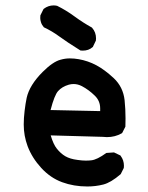

<svg xmlns="http://www.w3.org/2000/svg" viewBox="-20 -675 540 699"><path d="M297.9 3.9Q248.5 3.9 206.1 -11.7Q163.6 -27.3 130.1 -63.7Q96.7 -100.1 80.6 -142.6Q66.4 -180.7 66.4 -221.7Q66.4 -244.6 69.6 -271.5Q72.8 -298.3 77.1 -318.8Q87.4 -365.2 135.3 -413.1Q172.4 -450.2 200.2 -457.5Q217.3 -462.4 233.9 -462.4Q250.5 -462.4 266.6 -459.5Q300.3 -453.6 330.6 -437.5Q360.8 -421.4 394 -390.6Q428.2 -358.4 433.6 -310.5Q437 -277.8 437 -243.7Q437 -229.5 436.5 -213.9L424.8 -190.9L422.9 -189.5Q398.9 -175.8 369.1 -175.8Q361.8 -175.8 354 -176.8L164.6 -182.1Q174.3 -149.4 186.5 -134.3Q200.7 -116.2 217.8 -106.2Q234.9 -96.2 262.2 -92.8Q279.3 -90.3 291.5 -90.3Q303.7 -90.3 312 -91.3Q333 -93.3 367.2 -118.2L395 -120.1L418.5 -108.9L419.4 -107.4Q431.2 -91.8 431.2 -71.3Q431.2 -68.4 430.7 -63.5L419.4 -41Q383.8 -10.3 356 -3.2Q328.1 3.9 297.9 3.9ZM344.7 -280.3Q344.7 -308.1 324.7 -327.1Q303.2 -348.1 278.3 -361.3Q263.2 -369.1 248 -369.1Q239.3 -369.1 230.5 -366.7Q205.6 -359.4 191.4 -343.3Q178.2 -328.6 164.1 -274.4L344.7 -270.5ZM139.6 -575.7Q131.8 -585 129.2 -594Q126.5 -603 126.5 -608.9Q126.5 -614.7 127 -619.1L138.2 -641.6L139.6 -643.1Q155.8 -655.3 175.3 -655.3Q181.2 -655.3 188 -653.8Q220.7 -637.7 252 -614.7Q281.7 -592.8 314.5 -574.7L315.4 -573.7Q329.6 -557.6 329.6 -535.2Q329.6 -531.7 329.1 -527.3L317.9 -503.9L316.4 -502.9Q302.7 -490.7 281.2 -490.7Q278.3 -490.7 272.9 -491.2Q222.2 -522.9 196 -542.2Q169.9 -561.5 139.6 -575.7Z"/></svg>

Font: Bakudai
Style: Bold
Weight: 700
Version: Version 1.48